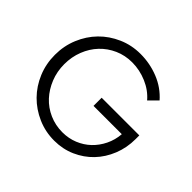

<svg xmlns="http://www.w3.org/2000/svg" viewBox="-167 -916 1132 1132"><g transform="rotate(45 399.5 -350.0)"><path d="M744 -335Q744 -263 718.5 -199.5Q693 -136 648.5 -89.5Q604 -43 543 -16Q482 11 411 11Q337 11 272 -17.5Q207 -46 159 -94.5Q111 -143 83.5 -209Q56 -275 56 -350Q56 -425 83.5 -491Q111 -557 158.5 -605.5Q206 -654 271 -682.5Q336 -711 410 -711Q489 -711 561 -682Q633 -653 683 -596L631 -544Q592 -590 532.5 -615.5Q473 -641 410 -641Q351 -641 300.5 -618.5Q250 -596 213 -557Q176 -518 155 -464.5Q134 -411 134 -350Q134 -289 155.5 -235.5Q177 -182 213.5 -142.5Q250 -103 301 -80.5Q352 -58 410 -58Q462 -58 507 -76.5Q552 -95 585.5 -127Q619 -159 640.5 -203Q662 -247 666 -298H430V-366H744Z"/></g></svg>

Font: Red Hat Text
Style: Regular
Weight: 400
Designer: Pentagram / MCKL
Foundry: Pentagram / MCKL
Version: Version 1.005; Red Hat Text